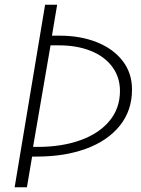

<svg xmlns="http://www.w3.org/2000/svg" viewBox="-20 -769 599 813"><path d="M171 -749H222L200 -618H232Q320 -618 389.5 -590.5Q459 -563 499 -511.5Q539 -460 539 -390Q539 -301 487.5 -237Q436 -173 345 -139.5Q254 -106 137 -106H116L94 24H42ZM488 -384Q488 -442 455.5 -486Q423 -530 364.5 -553.5Q306 -577 229 -577H194L120 -147H140Q242 -147 321 -175.5Q400 -204 444 -257.5Q488 -311 488 -384Z"/></svg>

Font: Nebula Sans Light
Style: Regular
Weight: 300
Italic angle: -9°
Designer: Paul D. Hunt for Adobe (as Source Sans)
Foundry: Nebula Entertainment & Broadcasting LLC
Version: Version 1.010